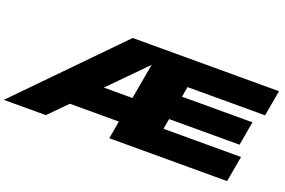

<svg xmlns="http://www.w3.org/2000/svg" viewBox="-90 -971 1881 1268"><g transform="rotate(20 851.0 -337.5)"><path d="M-0.5 0 659.5 -675H1687.5L1655.5 -494H1110.5L1098 -422H1593L1563.5 -254H1068.5L1055.5 -181H1600.5L1568.5 0H740.5L762.5 -125H418L294.5 0ZM592.5 -302H793.5L837.5 -551Z"/></g></svg>

Font: Anybody UltraExpanded Black
Style: Italic
Weight: 900
Width: 9
Italic angle: -10°
Designer: Tyler Finck
Foundry: Etcetera Type Company
Version: Version 1.010; ttfautohint (v1.8.3) -l 8 -r 50 -G 200 -x 14 